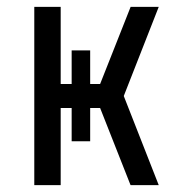

<svg xmlns="http://www.w3.org/2000/svg" viewBox="-20 -540 540 560"><path d="M80 0V-520H157V-295H189V-393H243V-295H272L361 -520H443L341 -260L443 0H361L360 -2L272 -225H243V-128H189V-225H157V0Z"/></svg>

Font: Iosevka SS18
Style: Regular
Weight: 400
Monospace: yes
Designer: Belleve Invis
Foundry: Belleve Invis
Version: Version 25.1.1; ttfautohint (v1.8.4)